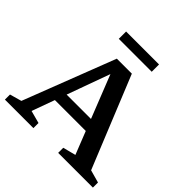

<svg xmlns="http://www.w3.org/2000/svg" viewBox="-217 -1063 1253 1253"><g transform="rotate(45 409.0 -437.0)"><path d="M210 -228.5V-308H565.5V-228.5ZM730 -71.5 818 -47V0H497.5V-47L586.5 -70L362.5 -637H387L181.5 -70.5L269 -47V0H6V-47L88 -70L333.5 -705.5H472ZM251 -806V-873.5H555V-806Z"/></g></svg>

Font: Newsreader 9pt Medium
Style: Regular
Weight: 500
Designer: Hugues Gentile
Foundry: Production Type
Version: Version 1.003